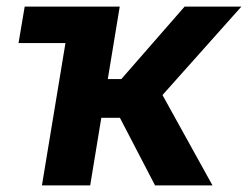

<svg xmlns="http://www.w3.org/2000/svg" viewBox="-20 -561 750 581"><path d="M36.1 -430.7 54.7 -541H249.5L231.4 -430.7ZM106.9 0 196.3 -541H342.3L306.2 -321.8H347.2L538.6 -541H710.4L471.7 -273.4L623 0H449.2L342.8 -204.6H286.6L252.9 0Z"/></svg>

Font: Inter 17pt
Style: Bold Italic
Weight: 700
Italic angle: -9.3988°
Version: Version 4.001;git-66647c0bb